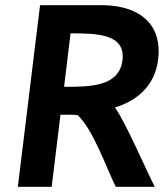

<svg xmlns="http://www.w3.org/2000/svg" viewBox="-20 -723 648 743"><path d="M592 -493C608 -620 531 -700 380 -703H135L49 0H180L214 -279H243C255 -279 268 -279 280 -278C341 -221 390 -77 428 0H579C542 -72 470 -242 425 -307C506 -332 579 -387 592 -493ZM228 -387 253 -594C359 -594 466 -591 454 -490C441 -388 331 -387 228 -387Z"/></svg>

Font: Bluebird
Style: Obl
Weight: 400
Designer: Jasper
Foundry: Cannot Into Space Fonts
Version: Version 0.98